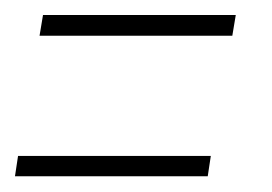

<svg xmlns="http://www.w3.org/2000/svg" viewBox="-20 -368 354 250"><path d="M31.5 -321.5 36 -348.5H287L282.5 -321.5ZM-0.5 -138.5 3.5 -165H254.5L250.5 -138.5Z"/></svg>

Font: Anybody ExtraExpanded ExtraLight
Style: Italic
Weight: 200
Width: 8
Italic angle: -10°
Designer: Tyler Finck
Foundry: Etcetera Type Company
Version: Version 1.010; ttfautohint (v1.8.3) -l 8 -r 50 -G 200 -x 14 